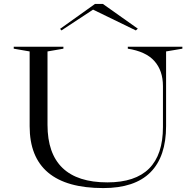

<svg xmlns="http://www.w3.org/2000/svg" viewBox="-20 -946 985 978"><path d="M506 12Q319 12 225 -67Q131 -146 131 -303V-684L50 -698V-708H303V-698L222 -684V-310Q222 -164 298.5 -90.5Q375 -17 527 -17Q669 -17 739.5 -87.5Q810 -158 810 -299V-507Q810 -547 799 -579Q788 -611 766 -635.5Q744 -660 710 -675.5Q676 -691 631 -698V-708H909V-698L826 -684V-304Q826 -148 746 -68Q666 12 506 12ZM293 -791 286 -799 464 -926H504L682 -800L672 -791L454 -897Z"/></svg>

Font: Kalnia SemiExpanded Light
Style: Regular
Weight: 300
Width: 6
Designer: Frida Medrano
Foundry: Frida Medrano
Version: Version 1.105